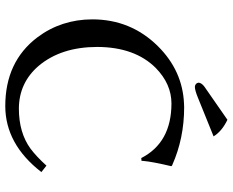

<svg xmlns="http://www.w3.org/2000/svg" viewBox="-96 -764 870 717"><g transform="rotate(90 338.5 -405.0)"><path d="M426.8 -819.8Q469.7 -799.3 488.8 -768.1L345.2 -710Q316.9 -698.2 303.2 -698.2Q289.6 -699.7 288.1 -712.9Q290 -724.1 303.2 -733.9ZM379.9 -658.2Q496.1 -658.2 595.7 -613.8Q597.7 -612.8 598.1 -612.8L600.1 -609.9Q583.5 -539.6 580.6 -506.8Q580.1 -502.4 580.1 -499L569.8 -498Q512.2 -610.4 366.2 -610.8Q293 -610.8 232.9 -551.8Q155.3 -473.6 154.8 -334Q154.8 -198.7 225.6 -114.7Q288.6 -41.5 384.8 -41Q475.1 -41 534.7 -84.5Q564 -106.4 598.1 -144L622.1 -125Q518.1 9.3 376 9.8Q209.5 9.8 118.7 -110.4Q52.2 -199.2 51.8 -314.9Q51.8 -459 151.9 -560.1Q243.2 -652.3 366.7 -657.7Q373.5 -658.2 379.9 -658.2Z"/></g></svg>

Font: Linux Biolinum O
Style: Regular
Weight: 400
Designer: Philipp H. Poll
Foundry: Philipp H. Poll
Version: Version 1.0.4